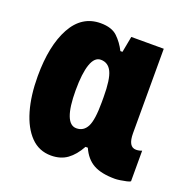

<svg xmlns="http://www.w3.org/2000/svg" viewBox="-107 -666 765 778"><g transform="rotate(20 275.5 -276.5)"><path d="M192 10Q140 10 104.5 -26.5Q69 -63 50.5 -127Q32 -191 32 -274Q32 -406 75 -484.5Q118 -563 199 -563Q247 -563 271.5 -539.5Q296 -516 312 -484H321L334 -553H474V-189Q474 -130 508 -130Q521 -130 533 -135V-3Q530 0 517 3Q504 6 490 8Q476 10 468 10Q409 10 375 -9Q341 -28 322 -71H312Q290 -31 261.5 -10.5Q233 10 192 10ZM251 -129Q282 -129 297 -158Q312 -187 312 -263V-285Q312 -362 297 -393Q282 -424 250 -424Q223 -424 209.5 -385Q196 -346 196 -273Q196 -129 251 -129Z"/></g></svg>

Font: Noto Sans ExtraCondensed Black
Style: Regular
Weight: 900
Width: 2
Designer: Monotype Design Team
Foundry: Monotype Imaging Inc.
Version: Version 2.013; ttfautohint (v1.8.4.7-5d5b)